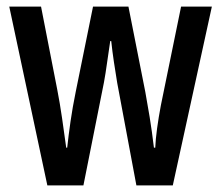

<svg xmlns="http://www.w3.org/2000/svg" viewBox="-20 -560 669 580"><path d="M334 -310Q329 -340 324 -373.5Q319 -407 316 -436H313Q308 -404 303.5 -371Q299 -338 294 -311L232 0H123L8 -540H104L153 -289Q161 -248 167.5 -203Q174 -158 180 -114H183Q187 -151 193 -193Q199 -235 209 -284L261 -540H368L419 -282Q425 -250 432 -207Q439 -164 445 -114H449Q450 -139 454.5 -172Q459 -205 466 -242L527 -540H620L502 0H392Z"/></svg>

Font: Noto Sans Thai ExtCond Med
Style: Regular
Weight: 500
Width: 2
Designer: Monotype Design Team
Foundry: Monotype Imaging Inc.
Version: Version 2.002; ttfautohint (v1.8.4.7-5d5b)